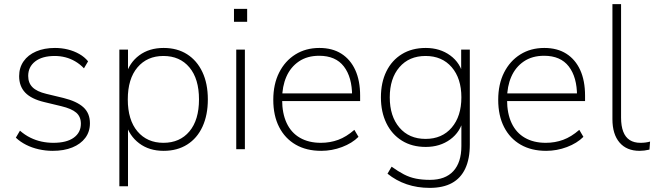

<svg xmlns="http://www.w3.org/2000/svg" viewBox="-20 -725 3186 933"><path d="M236 8Q202 8 168.5 0.5Q135 -7 106.5 -21.5Q78 -36 57 -56L77 -90Q101 -69 127.5 -56Q154 -43 182 -37Q210 -31 239 -31Q304 -31 338.5 -56Q373 -81 373 -124Q373 -158 350.5 -177.5Q328 -197 278 -209L195 -229Q132 -244 102.5 -275Q73 -306 73 -355Q73 -396 94.5 -427Q116 -458 155.5 -475Q195 -492 247 -492Q280 -492 310 -484.5Q340 -477 365.5 -462.5Q391 -448 408 -427L388 -393Q369 -413 346 -426.5Q323 -440 298 -446.5Q273 -453 246 -453Q185 -453 151 -426.5Q117 -400 117 -356Q117 -322 138 -301Q159 -280 205 -269L288 -249Q353 -233 385 -204Q417 -175 417 -126Q417 -85 394.5 -55Q372 -25 331.5 -8.5Q291 8 236 8Z M560 180V-484H602V-358H591Q608 -420 656.5 -456Q705 -492 775 -492Q841 -492 889 -461.5Q937 -431 963.5 -375Q990 -319 990 -242Q990 -166 964 -109.5Q938 -53 889.5 -22.5Q841 8 775 8Q705 8 656.5 -28.5Q608 -65 591 -126H602V180ZM774 -31Q854 -31 900.5 -86.5Q947 -142 947 -242Q947 -342 900.5 -397.5Q854 -453 774 -453Q695 -453 648 -397.5Q601 -342 601 -242Q601 -142 648 -86.5Q695 -31 774 -31Z M1117 -619V-682H1181V-619ZM1128 0V-484H1170V0Z M1541 8Q1469 8 1417 -22Q1365 -52 1336.5 -107.5Q1308 -163 1308 -240Q1308 -316 1336.5 -372.5Q1365 -429 1415.5 -460.5Q1466 -492 1532 -492Q1595 -492 1639 -464Q1683 -436 1706.5 -384.5Q1730 -333 1730 -260V-234H1335V-271H1708L1691 -259Q1691 -350 1651 -402Q1611 -454 1531 -454Q1473 -454 1432.5 -426.5Q1392 -399 1371.5 -352Q1351 -305 1351 -245V-240Q1351 -174 1373 -127Q1395 -80 1437.5 -55.5Q1480 -31 1539 -31Q1584 -31 1623.5 -45.5Q1663 -60 1702 -94L1722 -60Q1691 -29 1642 -10.5Q1593 8 1541 8Z M2068 188Q2008 188 1956.5 170.5Q1905 153 1863 119L1883 85Q1915 108 1943 122.5Q1971 137 2001.5 143Q2032 149 2069 149Q2144 149 2183 106.5Q2222 64 2222 -15V-148H2232Q2218 -84 2168 -47.5Q2118 -11 2049 -11Q1982 -11 1933 -41.5Q1884 -72 1857.5 -126.5Q1831 -181 1831 -252Q1831 -324 1857.5 -378Q1884 -432 1933 -462Q1982 -492 2049 -492Q2118 -492 2168 -455.5Q2218 -419 2232 -355H2221V-484H2263V-22Q2263 47 2241 94Q2219 141 2176 164.5Q2133 188 2068 188ZM2048 -50Q2128 -50 2175 -105Q2222 -160 2222 -252Q2222 -344 2175 -398.5Q2128 -453 2048 -453Q1968 -453 1921 -398.5Q1874 -344 1874 -252Q1874 -160 1921 -105Q1968 -50 2048 -50Z M2634 8Q2562 8 2510 -22Q2458 -52 2429.5 -107.5Q2401 -163 2401 -240Q2401 -316 2429.5 -372.5Q2458 -429 2508.5 -460.5Q2559 -492 2625 -492Q2688 -492 2732 -464Q2776 -436 2799.5 -384.5Q2823 -333 2823 -260V-234H2428V-271H2801L2784 -259Q2784 -350 2744 -402Q2704 -454 2624 -454Q2566 -454 2525.5 -426.5Q2485 -399 2464.5 -352Q2444 -305 2444 -245V-240Q2444 -174 2466 -127Q2488 -80 2530.5 -55.5Q2573 -31 2632 -31Q2677 -31 2716.5 -45.5Q2756 -60 2795 -94L2815 -60Q2784 -29 2735 -10.5Q2686 8 2634 8Z M3088 8Q3025 8 2990.5 -32.5Q2956 -73 2956 -146V-705H2998V-153Q2998 -113 3008.5 -85.5Q3019 -58 3040 -44.5Q3061 -31 3092 -31Q3105 -31 3116.5 -32.5Q3128 -34 3139 -37L3136 2Q3123 5 3111 6.5Q3099 8 3088 8Z"/></svg>

Font: Nunito Sans 12pt ExtraLight
Style: Regular
Weight: 200
Designer: Vernon Adams
Foundry: Vernon Adams
Version: Version 3.101;gftools[0.9.27]